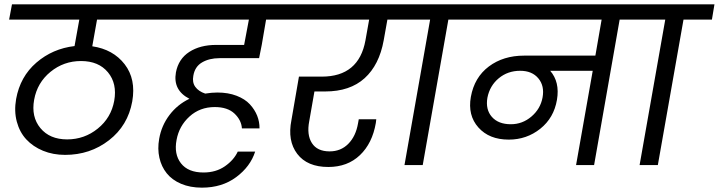

<svg xmlns="http://www.w3.org/2000/svg" viewBox="-20 -760 3310 884"><path d="M289.1 -118.2Q368.7 -118.2 430.2 -168Q491.7 -217.8 505.9 -295.9Q520 -375 477.1 -427Q434.1 -479 353 -479Q273.4 -479 212.4 -429.2Q151.4 -379.4 137.2 -300.8Q123 -222.2 166 -170.2Q209 -118.2 289.1 -118.2ZM279.8 -46.9Q224.1 -46.9 178 -65.9Q131.8 -85 101.1 -118.2Q70.3 -151.4 57.4 -199.7Q44.4 -248 54.2 -304.2Q72.8 -407.2 147.5 -471.7Q222.2 -536.1 323.2 -547.9L345.2 -669.9H22L35.2 -740.2H764.2L751 -669.9H426.8L404.8 -546.9Q501 -532.7 554 -464.1Q606.9 -395.5 588.9 -293Q568.8 -181.6 481.9 -114.3Q395 -46.9 279.8 -46.9Z M1154.8 -62Q1132.8 6.8 1067.6 55.4Q1002.4 104 909.7 104Q855.5 104 813.7 86.2Q772 68.4 747.6 37.8Q723.1 7.3 713.9 -33.7Q704.6 -74.7 712.9 -121.1Q723.6 -182.1 760.3 -230.5Q796.9 -278.8 852.1 -305.2Q775.4 -344.7 790 -426.8Q801.8 -488.8 851.6 -521Q901.4 -553.2 975.1 -553.2H1104L1126 -669.9H708L719.7 -740.2H1358.9L1346.7 -669.9H1205.1L1185.1 -553.2L1172.9 -492.2H990.7Q943.8 -492.2 910.4 -472.7Q877 -453.1 870.1 -411.1Q864.3 -380.9 879.2 -360.1Q894 -339.4 924.8 -329.1Q955.1 -334 981 -334Q1030.8 -334 1069.3 -319.1Q1107.9 -304.2 1130.4 -279.8Q1152.8 -255.4 1164.1 -227.1Q1175.3 -198.7 1174.8 -168.9H1093.8Q1091.3 -207 1059.6 -237.1Q1027.8 -267.1 968.8 -267.1Q900.4 -267.1 852.5 -223.6Q804.7 -180.2 793 -116.2Q780.3 -50.3 813.2 -8.1Q846.2 34.2 917 34.2Q974.1 34.2 1015.4 5.6Q1056.6 -22.9 1074.7 -62Z M1293.5 -669.9 1305.7 -740.2H1894.5L1881.8 -669.9H1763.7L1746.6 -574.2Q1726.1 -460.9 1658.7 -399.9Q1591.3 -338.9 1477.5 -338.9H1427.7L1403.8 -202.1Q1391.6 -139.6 1416 -101.3Q1440.4 -63 1497.6 -63Q1549.3 -63 1583.7 -97.9Q1618.2 -132.8 1628.4 -191.9L1631.8 -210.9H1712.4Q1710.4 -197.3 1710.4 -193.8Q1694.3 -100.1 1637.2 -45.7Q1580.1 8.8 1491.7 8.8Q1394.5 8.8 1348.6 -51.5Q1302.7 -111.8 1321.8 -207L1356.4 -407.2H1461.4Q1632.3 -407.2 1662.6 -574.2L1679.7 -669.9Z M1842.3 0 1960.4 -669.9H1828.1L1840.3 -740.2H2187L2175.3 -669.9H2044.4L1926.3 0Z M2332 -188Q2385.3 -188 2426.8 -223.4Q2468.3 -258.8 2478 -311Q2487.8 -364.3 2458.7 -399.2Q2429.7 -434.1 2375 -434.1Q2317.9 -434.1 2276.4 -399.7Q2234.9 -365.2 2224.1 -310.1Q2214.8 -255.9 2244.6 -221.9Q2274.4 -188 2332 -188ZM2122.1 -669.9 2134.3 -740.2H2977.1L2965.3 -669.9H2833L2715.3 0H2632.3L2709 -434.1H2513.2Q2558.1 -382.3 2544.4 -300.8Q2530.3 -217.3 2467.5 -167.2Q2404.8 -117.2 2322.3 -117.2Q2232.4 -117.2 2182.6 -173.1Q2132.8 -229 2147.9 -314Q2164.1 -403.8 2230.7 -453.9Q2297.4 -503.9 2393.1 -503.9H2721.2L2750 -669.9Z M2924.8 0 3043 -669.9H2910.6L2922.9 -740.2H3269.5L3257.8 -669.9H3127L3008.8 0Z"/></svg>

Font: Poppins
Style: Italic
Weight: 400
Italic angle: -10°
Designer: Ninad Kale (Devanagari), Jonny Pinhorn (Latin)
Foundry: Indian Type Foundry
Version: Version 3.200;PS 1.000;hotconv 16.6.54;makeotf.lib2.5.65590